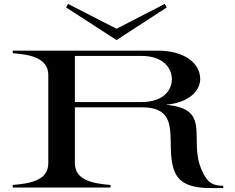

<svg xmlns="http://www.w3.org/2000/svg" viewBox="-20 -959 1201 982"><path d="M1011 -91C942 -246 1068 -404 827 -423C958 -435 1004 -503 1004 -555C1004 -626 937 -700 785 -700H45V-687C128 -680 226 -666 227 -576V-124C227 -34 129 -20 45 -13V0H545V-13C463 -20 363 -34 363 -124V-410H706C922 -410 818 -216 873 -82C899 -16 967 3 1061 3H1122V-9C1065 -9 1039 -26 1011 -91ZM703 -437H363V-673H703C816 -673 859 -610 859 -554C859 -498 816 -437 703 -437ZM318 -921 576 -754 833 -921 823 -939 576 -812 328 -939Z"/></svg>

Font: Sprat Extended Medium
Style: Regular
Weight: 500
Width: 9
Designer: Ethan Nakache
Foundry: Collletttivo
Version: Version 2.000;Glyphs 3.2 (3217)